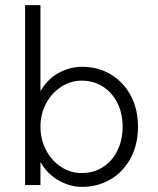

<svg xmlns="http://www.w3.org/2000/svg" viewBox="-20 -722 617 750"><path d="M138 -89V1H78V-702H138V-366Q167 -415 210.5 -438Q254 -461 300 -461Q364 -461 413.5 -431Q463 -401 491 -348Q519 -295 519 -227Q519 -159 491 -105.5Q463 -52 413 -22Q363 8 299 8Q254 8 209.5 -17Q165 -42 138 -89ZM459 -227Q459 -279 438.5 -320Q418 -361 381.5 -384Q345 -407 299 -407Q256 -407 219 -383Q182 -359 160 -317.5Q138 -276 138 -227Q138 -178 159.5 -136.5Q181 -95 218 -70.5Q255 -46 299 -46Q345 -46 381.5 -69Q418 -92 438.5 -133.5Q459 -175 459 -227Z"/></svg>

Font: SUITE Light
Style: Regular
Weight: 300
Designer: Sun
Foundry: Sun
Version: Version 2.040